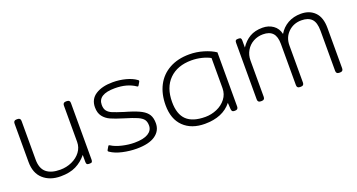

<svg xmlns="http://www.w3.org/2000/svg" viewBox="-38 -932 2572 1385"><g transform="rotate(-20 1248.5 -240.0)"><path d="M70 -162V-457Q70 -480 93 -480H101Q124 -480 124 -457V-161Q124 -93 160.5 -62Q197 -31 267 -31Q315 -31 357 -50Q399 -69 424 -102.5Q449 -136 449 -178V-457Q449 -480 472 -480H480Q503 -480 503 -457V-23Q503 -11 499 -5.5Q495 0 484 0H474Q463 0 459 -5.5Q455 -11 455 -23V-76Q419 -32 371.5 -8.5Q324 15 254 15Q172 15 121 -30.5Q70 -76 70 -162Z M641 -33Q635 -37 634 -40Q633 -43 636 -49L649 -71Q652 -77 656 -77Q658 -77 663 -74Q694 -54 743 -42.5Q792 -31 837 -31Q906 -31 941.5 -52.5Q977 -74 977 -112Q977 -141 964.5 -158Q952 -175 920.5 -189Q889 -203 822 -223Q763 -241 729.5 -256Q696 -271 675.5 -298Q655 -325 655 -368Q655 -431 705 -463Q755 -495 836 -495Q888 -495 935.5 -482.5Q983 -470 1013 -448Q1019 -444 1020 -441Q1021 -438 1018 -432L1005 -410Q1002 -404 998 -404Q995 -404 991 -407Q930 -449 836 -449Q707 -449 707 -368Q707 -338 720.5 -321Q734 -304 759.5 -293.5Q785 -283 842 -265Q851 -263 869 -257Q932 -238 965.5 -219.5Q999 -201 1014 -176Q1029 -151 1029 -111Q1029 -53 980.5 -19Q932 15 837 15Q785 15 730.5 3Q676 -9 641 -33Z M1139 -208Q1139 -294 1172.5 -358.5Q1206 -423 1270.5 -459Q1335 -495 1424 -495Q1479 -495 1532.5 -479Q1586 -463 1621 -439V-23Q1621 0 1598 0H1591Q1580 0 1575.5 -5.5Q1571 -11 1570 -23L1567 -71Q1499 15 1361 15Q1259 15 1199 -43Q1139 -101 1139 -208ZM1567 -184V-415Q1541 -430 1502.5 -439.5Q1464 -449 1424 -449Q1316 -449 1253.5 -387Q1191 -325 1191 -214Q1191 -120 1237.5 -75.5Q1284 -31 1381 -31Q1427 -31 1470 -49.5Q1513 -68 1540 -103Q1567 -138 1567 -184Z M1771 -23V-457Q1771 -469 1775 -474.5Q1779 -480 1790 -480H1800Q1811 -480 1815 -474.5Q1819 -469 1819 -457V-404Q1848 -448 1888 -471.5Q1928 -495 1986 -495Q2032 -495 2066.5 -471Q2101 -447 2111 -402Q2137 -446 2180.5 -470.5Q2224 -495 2281 -495Q2347 -495 2387 -454.5Q2427 -414 2427 -333V-23Q2427 0 2404 0H2396Q2373 0 2373 -23V-331Q2373 -395 2346.5 -422Q2320 -449 2268 -449Q2208 -449 2167 -409.5Q2126 -370 2126 -308V-23Q2126 0 2103 0H2095Q2072 0 2072 -23V-339Q2072 -396 2047.5 -422.5Q2023 -449 1973 -449Q1933 -449 1899 -430.5Q1865 -412 1845 -378Q1825 -344 1825 -302V-23Q1825 0 1802 0H1794Q1771 0 1771 -23Z"/></g></svg>

Font: Mitr ExtraLight
Style: Regular
Weight: 275
Designer: Thanarat Vachiruckul
Foundry: Cadson Demak Co.,Ltd.
Version: Version 1.001